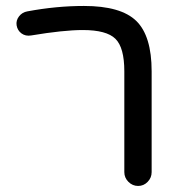

<svg xmlns="http://www.w3.org/2000/svg" viewBox="-20 -614 604 638"><path d="M35.2 -529.8Q32.7 -545.9 43.2 -559.6Q53.7 -573.2 70.8 -576.2Q167 -594.2 258.8 -594.2Q381.8 -594.2 432.9 -544.4Q483.9 -494.6 483.9 -377V-42Q483.9 -23.4 470.7 -9.8Q457.5 3.9 439 3.9Q420.4 3.9 406.7 -9.8Q393.1 -23.4 393.1 -42V-377Q393.1 -456.1 363.5 -485.1Q334 -514.2 254.9 -514.2Q191.4 -514.2 83 -496.1Q64.9 -493.2 51.5 -502.9Q38.1 -512.7 35.2 -529.8Z"/></svg>

Font: Aka-Acid-Varela
Style: Regular
Weight: 400
Designer: Joe Prince, Avraham Cornfeld, Cyberella
Foundry: Joe Prince, Avraham Cornfeld, Cyberella
Version: Version 2.000; ttfautohint (v1.5.33-1714) -l 8 -r 50 -G 200 